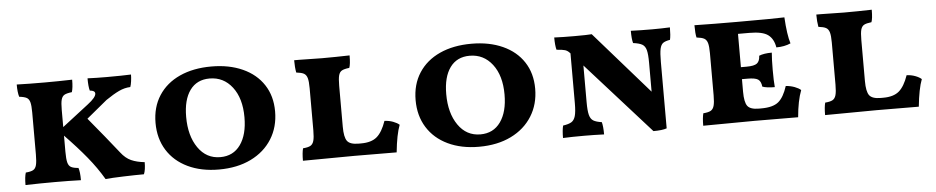

<svg xmlns="http://www.w3.org/2000/svg" viewBox="-35 -728 4674 959"><g transform="rotate(-5 2301.5 -249.0)"><path d="M665 -60Q665 -21 656 0Q615 0 553.5 2Q492 4 463 7Q429 -51 383.5 -106.5Q338 -162 275 -227V-146Q275 -110 279.5 -92.5Q284 -75 296 -68.5Q308 -62 333 -60Q340 -40 340 2Q282 0 210 0Q136 0 62 2Q62 -39 69 -60Q94 -62 106 -68.5Q118 -75 122.5 -92.5Q127 -110 127 -146V-356Q127 -391 122.5 -407.5Q118 -424 106.5 -430.5Q95 -437 69 -440Q62 -462 62 -502Q120 -500 204 -500Q268 -500 340 -502Q340 -461 333 -440Q307 -437 295.5 -430.5Q284 -424 279.5 -407.5Q275 -391 275 -356V-270L407 -372Q449 -404 449 -423Q449 -438 423 -440Q417 -460 417 -502Q459 -500 514 -500Q591 -500 635 -502Q635 -487 632.5 -468.5Q630 -450 626 -440Q597 -439 568.5 -425.5Q540 -412 502 -386L399 -301Q483 -200 547 -119Q570 -89 598 -76.5Q626 -64 665 -60Z M736 -250Q736 -329 773.5 -387Q811 -445 879 -476Q947 -507 1038 -507Q1127 -507 1194.5 -476.5Q1262 -446 1299 -389.5Q1336 -333 1336 -256Q1336 -178 1298.5 -118Q1261 -58 1192.5 -24.5Q1124 9 1032 9Q943 9 876 -23Q809 -55 772.5 -113.5Q736 -172 736 -250ZM1181 -240Q1181 -335 1137.5 -391.5Q1094 -448 1024 -448Q960 -448 925.5 -400.5Q891 -353 891 -267Q891 -172 932.5 -112Q974 -52 1044 -52Q1109 -52 1145 -102.5Q1181 -153 1181 -240Z M1876 -161Q1899 -160 1919 -152.5Q1939 -145 1950 -135Q1932 -88 1923 1L1711 0L1453 2Q1453 -38 1459 -60Q1484 -62 1496 -68.5Q1508 -75 1513 -92Q1518 -109 1518 -145V-356Q1518 -391 1513 -407.5Q1508 -424 1496 -430.5Q1484 -437 1458 -440Q1453 -467 1453 -502H1477Q1553 -500 1592 -500Q1661 -500 1731 -502Q1731 -457 1724 -440Q1698 -437 1686.5 -430.5Q1675 -424 1670.5 -407.5Q1666 -391 1666 -356V-150Q1666 -97 1680.5 -78Q1695 -59 1737 -59H1750Q1802 -59 1829.5 -82.5Q1857 -106 1876 -161Z M2040 -250Q2040 -329 2077.5 -387Q2115 -445 2183 -476Q2251 -507 2342 -507Q2431 -507 2498.5 -476.5Q2566 -446 2603 -389.5Q2640 -333 2640 -256Q2640 -178 2602.5 -118Q2565 -58 2496.5 -24.5Q2428 9 2336 9Q2247 9 2180 -23Q2113 -55 2076.5 -113.5Q2040 -172 2040 -250ZM2485 -240Q2485 -335 2441.5 -391.5Q2398 -448 2328 -448Q2264 -448 2229.5 -400.5Q2195 -353 2195 -267Q2195 -172 2236.5 -112Q2278 -52 2348 -52Q2413 -52 2449 -102.5Q2485 -153 2485 -240Z M3337 -502Q3337 -461 3332 -440Q3308 -436 3297 -428Q3286 -420 3281.5 -399.5Q3277 -379 3277 -334V-1Q3255 7 3210 7L2890 -350V-166Q2890 -123 2895.5 -102Q2901 -81 2915 -72.5Q2929 -64 2957 -60Q2963 -38 2963 2Q2913 0 2863 0Q2799 0 2757 2Q2757 -38 2763 -60Q2791 -64 2805 -72.5Q2819 -81 2825 -102Q2831 -123 2831 -166V-416L2827 -420Q2818 -430 2805.5 -434Q2793 -438 2763 -440Q2757 -462 2757 -502Q2799 -500 2858 -500Q2924 -500 2945 -502L3218 -190V-334Q3218 -378 3212.5 -398.5Q3207 -419 3192.5 -427.5Q3178 -436 3147 -440Q3141 -460 3141 -502Q3191 -500 3247 -500Q3293 -500 3337 -502Z M3963 -133Q3943 -81 3936 1L3718 0L3460 2Q3460 -38 3466 -60Q3491 -62 3503 -68.5Q3515 -75 3520 -92Q3525 -109 3525 -145V-356Q3525 -391 3520 -407.5Q3515 -424 3503 -430.5Q3491 -437 3465 -440Q3460 -460 3460 -502Q3556 -500 3673 -500Q3868 -500 3911 -502Q3916 -414 3930 -370Q3899 -356 3858 -356Q3851 -399 3823.5 -419.5Q3796 -440 3730 -440H3673V-273H3701Q3740 -273 3754 -284Q3768 -295 3769 -322Q3793 -332 3833 -332Q3830 -298 3830 -246Q3830 -189 3833 -159Q3792 -159 3771 -167Q3768 -194 3753.5 -203.5Q3739 -213 3701 -213H3673V-150Q3673 -97 3687.5 -78Q3702 -59 3744 -59H3757Q3815 -59 3842.5 -81.5Q3870 -104 3888 -160Q3912 -158 3932 -150.5Q3952 -143 3963 -133Z M4494 -161Q4517 -160 4537 -152.5Q4557 -145 4568 -135Q4550 -88 4541 1L4329 0L4071 2Q4071 -38 4077 -60Q4102 -62 4114 -68.5Q4126 -75 4131 -92Q4136 -109 4136 -145V-356Q4136 -391 4131 -407.5Q4126 -424 4114 -430.5Q4102 -437 4076 -440Q4071 -467 4071 -502H4095Q4171 -500 4210 -500Q4279 -500 4349 -502Q4349 -457 4342 -440Q4316 -437 4304.5 -430.5Q4293 -424 4288.5 -407.5Q4284 -391 4284 -356V-150Q4284 -97 4298.5 -78Q4313 -59 4355 -59H4368Q4420 -59 4447.5 -82.5Q4475 -106 4494 -161Z"/></g></svg>

Font: Vollkorn SC
Style: Bold
Weight: 700
Designer: Friedrich Althausen
Foundry: Friedrich Althausen
Version: Version 4.015